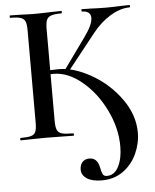

<svg xmlns="http://www.w3.org/2000/svg" viewBox="-58 -674 775 957"><g transform="rotate(-5 329.5 -195.5)"><path d="M312 172Q312 149 324.5 134.5Q337 120 360 120Q399 120 409 168Q414 193 419.5 203.5Q425 214 440 214Q478 214 498.5 173.5Q519 133 519 73Q519 -19 474.5 -110Q430 -201 360 -258.5Q290 -316 219 -316Q195 -316 163 -313L160 -332Q203 -337 247 -337Q322 -337 408.5 -288Q495 -239 553.5 -158Q612 -77 612 12Q612 66 588.5 117.5Q565 169 520 201.5Q475 234 413 234Q364 234 338 216.5Q312 199 312 172ZM28 -12Q64 -12 80.5 -17Q97 -22 103 -36.5Q109 -51 109 -81V-544Q109 -574 103 -588Q97 -602 80.5 -607.5Q64 -613 29 -613Q26 -613 26 -619Q26 -625 29 -625L81 -624Q125 -622 152 -622Q184 -622 232 -624L285 -625Q287 -625 287 -619Q287 -613 285 -613Q250 -613 233 -607Q216 -601 210 -586.5Q204 -572 204 -542V-81Q204 -51 210.5 -36.5Q217 -22 234.5 -17Q252 -12 291 -12Q294 -12 294 -6Q294 0 291 0Q256 0 235 -1L152 -2L80 -1Q61 0 28 0Q25 0 25 -6Q25 -12 28 -12ZM274 -326 389 -486Q431 -544 431 -578Q431 -595 419.5 -604Q408 -613 387 -613Q385 -613 385 -619Q385 -625 387 -625L432 -624Q474 -622 508 -622Q545 -622 585 -624L625 -625Q628 -625 628 -619Q628 -613 625 -613Q579 -613 529 -583Q479 -553 438 -501L292 -317Z"/></g></svg>

Font: Cormorant Infant SemiBold
Style: Regular
Weight: 600
Designer: Christian Thalmann (Catharsis Fonts)
Foundry: Catharsis Fonts
Version: Version 4.000